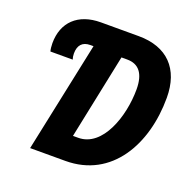

<svg xmlns="http://www.w3.org/2000/svg" viewBox="-126 -839 958 963"><g transform="rotate(20 352.5 -357.0)"><path d="M134 0H322C569 0 692 -223 692 -471C692 -626 606 -714 454 -714H252C130 -714 59 -644 59 -533C59 -516 61 -500 64 -490H183C180 -498 178 -510 178 -521C178 -565 199 -589 241 -589H258ZM315 -131 409 -584H440C501 -584 535 -544 535 -459C535 -315 473 -131 343 -131Z"/></g></svg>

Font: Noto Sans Display SemiCondensed Extra
Style: Italic
Weight: 800
Width: 4
Italic angle: -12°
Designer: Monotype Design Team
Foundry: Monotype Imaging Inc.
Version: Version 1.900